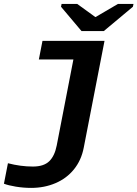

<svg xmlns="http://www.w3.org/2000/svg" viewBox="-50 -733 688 961"><path d="M106 207.5Q67.4 207.5 29.1 201.2Q-9.3 194.8 -30.3 186.5L-10.3 84Q53.2 100.6 114.7 100.6Q168.9 100.6 196.3 74.2Q223.6 47.9 233.9 -4.9L317.4 -435.5H144.5L162.6 -528.3H473.1L369.1 6.3Q356.9 69.3 320.1 114.7Q283.2 160.2 227.5 183.8Q171.9 207.5 106 207.5ZM469.7 -577.6H357.9L255.4 -699.2L258.3 -713.4H336.4L426.8 -647.9H428.7L540.5 -713.4H618.2L615.2 -699.2Z"/></svg>

Font: Cousine
Style: Bold Italic
Weight: 700
Italic angle: -12°
Monospace: yes
Designer: Steve Matteson
Foundry: Ascender Corporation
Version: Version 1.20